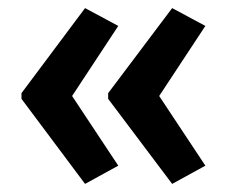

<svg xmlns="http://www.w3.org/2000/svg" viewBox="-20 -507 561 474"><path d="M33 -277 190 -487 272 -443 158 -270 272 -98 190 -53 33 -263ZM247 -277 405 -487 487 -443 373 -270 487 -98 405 -53 247 -263Z"/></svg>

Font: Noto Sans Devanagari Condensed SemiBold
Style: Regular
Weight: 600
Width: 3
Designer: Jelle Bosma - Monotype Design Team
Foundry: Monotype Imaging Inc.
Version: Version 2.004; ttfautohint (v1.8.4.7-5d5b)